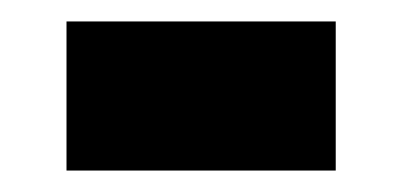

<svg xmlns="http://www.w3.org/2000/svg" viewBox="-20 -445 375 179"><path d="M42 -286V-425H293V-286Z"/></svg>

Font: Foldit
Style: Bold
Weight: 700
Version: Version 1.003